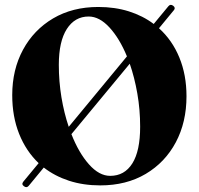

<svg xmlns="http://www.w3.org/2000/svg" viewBox="-20 -743 813 785"><path d="M78 18.5Q66.5 10.5 75.5 -0.5L138 -76Q86.5 -125 58.2 -195.8Q30 -266.5 30 -354Q30 -458 74 -539.5Q118 -621 197.2 -667.8Q276.5 -714.5 382 -714.5Q450 -714.5 507 -696.5Q564 -678.5 608.5 -645L668 -717Q676.5 -728 688 -719.5Q699 -711 691 -701.5L630 -627.5Q684 -579 713.2 -508Q742.5 -437 742.5 -349.5Q742.5 -243.5 698.8 -161.2Q655 -79 575.8 -32Q496.5 15 390 15Q320.5 15 262.2 -4Q204 -23 159 -58L98 16Q89.5 27 78 18.5ZM220.5 -478Q220.5 -410 231.2 -345.2Q242 -280.5 261 -224.5L499 -512.5Q469 -585.5 427.8 -630.5Q386.5 -675.5 342.5 -675.5Q286 -675.5 253.2 -624.5Q220.5 -573.5 220.5 -478ZM553 -225Q553 -294.5 541.5 -360.5Q530 -426.5 510.5 -482.5L272 -194.5Q302 -118 343.8 -71Q385.5 -24 430.5 -24Q489 -24 521 -74.8Q553 -125.5 553 -225Z"/></svg>

Font: Fraunces 72pt
Style: Bold
Weight: 700
Version: Version 1.000;[b76b70a41]